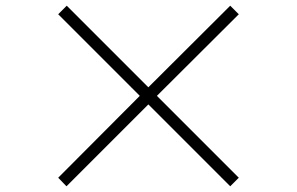

<svg xmlns="http://www.w3.org/2000/svg" viewBox="-20 -709 1040 673"><path d="M787 -56 500 -343 213 -56 184 -86 470 -373 184 -659 214 -689 500 -403 787 -689 817 -659 530 -373 817 -86Z"/></svg>

Font: Noto Sans TC ExtraLight
Style: Regular
Weight: 250
Designer: Ryoko NISHIZUKA  (kana, bopomofo & ideographs); Paul D. Hunt (Latin, Greek & Cyrillic); Sandoll Communications , Soo-you
Foundry: Adobe
Version: Version 2.004-H2;hotconv 1.0.118;makeotfexe 2.5.65603